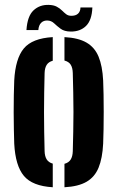

<svg xmlns="http://www.w3.org/2000/svg" viewBox="-20 -761 482 789"><path d="M38.5 -170.5Q37.7 -194.6 37 -228.2Q36.2 -261.8 36.2 -298.8Q36.2 -335.8 36.8 -370.3Q37.4 -404.8 38.5 -430.2Q43.2 -520 77.8 -561.8Q112.4 -603.6 196.8 -608.5V-511.4Q179.7 -506.8 171.8 -494.3Q163.9 -481.8 163.3 -460.8Q162.2 -420.7 161.6 -380.5Q160.9 -340.3 160.9 -300.1Q160.9 -259.9 161.6 -219.7Q162.2 -179.5 163.3 -139.8Q163.9 -118.6 171.9 -105.9Q179.9 -93.3 196.8 -88.6V8.5Q113.2 3.6 78.2 -38.2Q43.2 -80 38.5 -170.5ZM244.9 8.5V-87.8Q262.5 -92.6 270.5 -105.4Q278.5 -118.2 279.1 -139.8Q280.2 -180 281 -220Q281.9 -260.1 281.9 -300.4Q281.9 -340.7 281 -380.7Q280.2 -420.7 279.1 -460.8Q278.5 -482.6 270.6 -495.1Q262.7 -507.6 244.9 -512.2V-608.5Q302 -605.5 335.6 -585.9Q369.3 -566.4 385.1 -528.1Q400.9 -489.8 403.9 -430.2Q405 -406 405.6 -372.3Q406.2 -338.5 406.2 -301.5Q406.2 -264.6 405.6 -230.4Q405 -196.2 403.9 -170.5Q400.9 -110.6 385.1 -72Q369.3 -33.5 335.6 -14Q302 5.5 244.9 8.5ZM310.7 -730.2H359.6Q357.5 -677.8 333.4 -654.3Q309.4 -630.8 269.9 -631.3Q244.2 -631.7 229.2 -642.8Q214.2 -653.9 202.5 -665.1Q190.8 -676.2 175.2 -676.7Q159.4 -677.4 149.3 -667.5Q139.2 -657.7 137.5 -637.5H88.7Q92.4 -694.5 117.5 -718.2Q142.6 -741.9 179.8 -740.9Q200.6 -740.4 213.1 -733.6Q225.7 -726.9 234.5 -718.1Q243.3 -709.3 251.7 -702.8Q260 -696.3 272.1 -696.1Q290.7 -695.7 300.6 -704.8Q310.4 -714 310.7 -730.2Z"/></svg>

Font: Big Shoulders Stencil Display SC Thin
Style: Regular
Weight: 100
Designer: Patric King
Foundry: XO Type Co
Version: Version 2.001